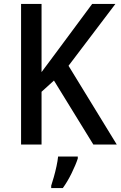

<svg xmlns="http://www.w3.org/2000/svg" viewBox="-20 -827 613 975"><path d="M573 -93H454L254 -418L191 -361V-93H87V-807H191V-461Q209 -485 229.5 -512.5Q250 -540 273 -571L448 -807H566L328 -493ZM375 -22Q365 9 344 52Q323 95 299 128H240V116Q246 98 253.5 71.5Q261 45 267 17Q273 -11 275 -32H375Z"/></svg>

Font: Noto Sans Telugu UI SemiCondensed Medium
Style: Regular
Weight: 500
Width: 4
Designer: Jelle Bosma - Monotype Design Team
Foundry: Monotype Imaging Inc.
Version: Version 2.005; ttfautohint (v1.8.4.7-5d5b)